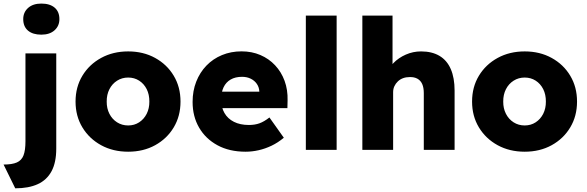

<svg xmlns="http://www.w3.org/2000/svg" viewBox="-59 -826 3233 1058"><path d="M25 211.7 -39.3 80.7Q7.7 80.7 33.8 69.2Q60 57.7 70.7 29.8Q81.3 2 81.3 -47.7V-531.7H251V-7.3Q251 69 225.2 117.3Q199.3 165.7 149.2 188.7Q99 211.7 25 211.7ZM168.7 -635Q121.7 -635 95.3 -657.3Q69 -679.7 69 -720.7Q69 -758.3 95.8 -782.3Q122.7 -806.3 168.7 -806.3Q215.7 -806.3 242 -784Q268.3 -761.7 268.3 -720.7Q268.3 -683 241.5 -659Q214.7 -635 168.7 -635Z M647.3 10Q563.9 10 498.3 -25.8Q432.7 -61.7 395 -124Q357.3 -186.3 357.3 -266.3Q357.3 -346.4 395 -408.7Q432.7 -471 498.3 -506.8Q563.9 -542.7 647.3 -542.7Q730.7 -542.7 795.8 -506.8Q861 -471 898.3 -408.7Q935.7 -346.4 935.7 -266.3Q935.7 -186.3 898.3 -124Q861 -61.7 795.8 -25.8Q730.7 10 647.3 10ZM647.3 -134.7Q681.1 -134.7 707.6 -151.9Q734.2 -169.2 749.3 -198.9Q764.3 -228.7 764 -266.3Q764.3 -305 749.3 -334.9Q734.2 -364.7 707.6 -381.7Q681.1 -398.7 647.3 -398.7Q613.3 -398.7 586.2 -381.4Q559.1 -364.2 543.9 -334.4Q528.7 -304.7 529 -266.3Q528.7 -228.7 543.9 -198.9Q559.1 -169.2 586.2 -151.9Q613.3 -134.7 647.3 -134.7Z M1294 10Q1205 10 1139.5 -25.5Q1074 -61 1038.2 -122.7Q1002.3 -184.3 1002.3 -264.3Q1002.3 -325 1022.3 -376Q1042.3 -427 1078.5 -464.5Q1114.7 -502 1164.2 -522.5Q1213.7 -543 1272.3 -543Q1328.7 -543 1375.7 -522.8Q1422.7 -502.7 1456.8 -466.3Q1491 -430 1509.2 -380.5Q1527.3 -331 1525.7 -272.7L1524.7 -230H1102.3L1079.3 -320.7H1387.7L1370 -301.7V-321.7Q1369 -345.3 1356.3 -363.7Q1343.7 -382 1322.7 -392.3Q1301.7 -402.7 1275 -402.7Q1237.7 -402.7 1212 -387.8Q1186.3 -373 1173 -345.2Q1159.7 -317.3 1159.7 -277.3Q1159.7 -235 1177.7 -203.5Q1195.7 -172 1230 -154.7Q1264.3 -137.3 1312.7 -137.3Q1345.7 -137.3 1371.2 -146.7Q1396.7 -156 1425.7 -178.7L1505 -67Q1472.3 -39.7 1437.2 -23Q1402 -6.3 1366.2 1.8Q1330.3 10 1294 10Z M1626.3 0V-740H1796V0Z M1937.7 0V-740H2104V-423.7L2069.3 -411.7Q2080 -448.7 2108.7 -478.2Q2137.3 -507.7 2177.3 -525.2Q2217.3 -542.7 2261.3 -542.7Q2321.3 -542.7 2362.7 -518.2Q2404 -493.7 2425 -445.3Q2446 -397 2446 -326.7V0H2276.3V-313Q2276.3 -342.7 2267.7 -362.5Q2259 -382.3 2241.3 -392.2Q2223.7 -402 2198.7 -401.3Q2178.7 -401.3 2162 -395.2Q2145.3 -389 2133.2 -377.3Q2121 -365.7 2114.2 -350.8Q2107.3 -336 2107.3 -318V0H2023Q1993.3 0 1972 0Q1950.7 0 1937.7 0Z M2832.3 10Q2748.9 10 2683.3 -25.8Q2617.7 -61.7 2580 -124Q2542.3 -186.3 2542.3 -266.3Q2542.3 -346.4 2580 -408.7Q2617.7 -471 2683.3 -506.8Q2748.9 -542.7 2832.3 -542.7Q2915.7 -542.7 2980.8 -506.8Q3046 -471 3083.3 -408.7Q3120.7 -346.4 3120.7 -266.3Q3120.7 -186.3 3083.3 -124Q3046 -61.7 2980.8 -25.8Q2915.7 10 2832.3 10ZM2832.3 -134.7Q2866.1 -134.7 2892.6 -151.9Q2919.2 -169.2 2934.3 -198.9Q2949.3 -228.7 2949 -266.3Q2949.3 -305 2934.3 -334.9Q2919.2 -364.7 2892.6 -381.7Q2866.1 -398.7 2832.3 -398.7Q2798.3 -398.7 2771.2 -381.4Q2744.1 -364.2 2728.9 -334.4Q2713.7 -304.7 2714 -266.3Q2713.7 -228.7 2728.9 -198.9Q2744.1 -169.2 2771.2 -151.9Q2798.3 -134.7 2832.3 -134.7Z"/></svg>

Font: Lexend Medium
Style: Regular
Weight: 500
Designer: Bonnie Shaver-Troup, Thomas Jockin
Foundry: Lexend
Version: Version 1.005